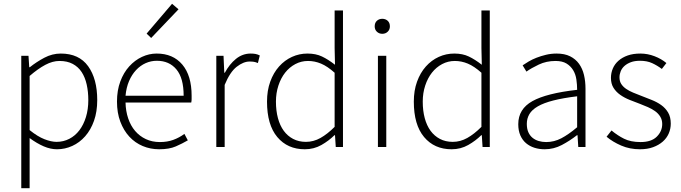

<svg xmlns="http://www.w3.org/2000/svg" viewBox="-20 -774 3587 1011"><path d="M92 217V-480H130L134 -420H137Q172 -448 213.5 -470Q255 -492 300 -492Q396 -492 444 -425.5Q492 -359 492 -247Q492 -186 475 -138Q458 -90 428.5 -56.5Q399 -23 360.5 -5.5Q322 12 280 12Q246 12 210 -3.5Q174 -19 136 -47V217ZM278 -27Q314 -27 345 -43Q376 -59 398 -88Q420 -117 432.5 -157.5Q445 -198 445 -247Q445 -291 436.5 -329Q428 -367 410 -394.5Q392 -422 363 -437.5Q334 -453 293 -453Q257 -453 218.5 -432.5Q180 -412 136 -374V-89Q178 -55 214 -41Q250 -27 278 -27Z M818 12Q772 12 731.5 -5Q691 -22 661 -54.5Q631 -87 613.5 -133.5Q596 -180 596 -239Q596 -298 613.5 -345Q631 -392 660.5 -424.5Q690 -457 727.5 -474.5Q765 -492 805 -492Q891 -492 940 -434Q989 -376 989 -270Q989 -261 989 -252Q989 -243 987 -234H641Q642 -189 655 -150.5Q668 -112 691.5 -84.5Q715 -57 748 -41.5Q781 -26 822 -26Q861 -26 892.5 -37.5Q924 -49 951 -69L969 -35Q940 -18 905.5 -3Q871 12 818 12ZM641 -270H947Q947 -363 909 -408.5Q871 -454 806 -454Q775 -454 747 -441.5Q719 -429 696.5 -405Q674 -381 659.5 -347Q645 -313 641 -270ZM776 -574 752 -597 886 -754 920 -725Z M1119 0V-480H1157L1161 -391H1164Q1188 -436 1222.5 -464Q1257 -492 1300 -492Q1314 -492 1325 -490Q1336 -488 1348 -482L1338 -442Q1326 -447 1317 -448.5Q1308 -450 1294 -450Q1262 -450 1226.5 -422.5Q1191 -395 1163 -327V0Z M1585 12Q1494 12 1440 -52.5Q1386 -117 1386 -239Q1386 -297 1403 -344Q1420 -391 1449.5 -424Q1479 -457 1517.5 -474.5Q1556 -492 1599 -492Q1643 -492 1675.5 -476.5Q1708 -461 1744 -433L1742 -521V-719H1786V0H1748L1744 -62H1741Q1712 -33 1672.5 -10.5Q1633 12 1585 12ZM1591 -27Q1631 -27 1667.5 -47.5Q1704 -68 1742 -106V-391Q1704 -425 1670.5 -439Q1637 -453 1602 -453Q1566 -453 1535 -436.5Q1504 -420 1481.5 -391.5Q1459 -363 1446 -323.5Q1433 -284 1433 -239Q1433 -191 1443.5 -152Q1454 -113 1474 -85.5Q1494 -58 1523.5 -42.5Q1553 -27 1591 -27Z M1970 0V-480H2014V0ZM1993 -596Q1976 -596 1964.5 -607Q1953 -618 1953 -635Q1953 -654 1964.5 -664.5Q1976 -675 1993 -675Q2010 -675 2021.5 -664.5Q2033 -654 2033 -635Q2033 -618 2021.5 -607Q2010 -596 1993 -596Z M2358 12Q2267 12 2213 -52.5Q2159 -117 2159 -239Q2159 -297 2176 -344Q2193 -391 2222.5 -424Q2252 -457 2290.5 -474.5Q2329 -492 2372 -492Q2416 -492 2448.5 -476.5Q2481 -461 2517 -433L2515 -521V-719H2559V0H2521L2517 -62H2514Q2485 -33 2445.5 -10.5Q2406 12 2358 12ZM2364 -27Q2404 -27 2440.5 -47.5Q2477 -68 2515 -106V-391Q2477 -425 2443.5 -439Q2410 -453 2375 -453Q2339 -453 2308 -436.5Q2277 -420 2254.5 -391.5Q2232 -363 2219 -323.5Q2206 -284 2206 -239Q2206 -191 2216.5 -152Q2227 -113 2247 -85.5Q2267 -58 2296.5 -42.5Q2326 -27 2364 -27Z M2848 12Q2819 12 2794 4Q2769 -4 2750 -20Q2731 -36 2720 -61Q2709 -86 2709 -120Q2709 -200 2783.5 -241.5Q2858 -283 3019 -301Q3019 -328 3015 -355.5Q3011 -383 2998 -404.5Q2985 -426 2963 -439.5Q2941 -453 2905 -453Q2857 -453 2817 -434Q2777 -415 2752 -397L2732 -430Q2745 -439 2763.5 -450Q2782 -461 2805 -470Q2828 -479 2855 -485.5Q2882 -492 2911 -492Q2953 -492 2982 -477.5Q3011 -463 3029 -438Q3047 -413 3055 -379.5Q3063 -346 3063 -307V0H3025L3021 -62H3018Q2981 -33 2938.5 -10.5Q2896 12 2848 12ZM2856 -26Q2898 -26 2936 -46Q2974 -66 3019 -104V-267Q2945 -258 2894 -245Q2843 -232 2812 -214Q2781 -196 2767.5 -173Q2754 -150 2754 -122Q2754 -96 2762 -78Q2770 -60 2784 -48.5Q2798 -37 2816.5 -31.5Q2835 -26 2856 -26Z M3350 12Q3296 12 3251 -7.5Q3206 -27 3174 -54L3200 -87Q3231 -61 3266 -43.5Q3301 -26 3353 -26Q3410 -26 3438.5 -54.5Q3467 -83 3467 -121Q3467 -143 3456.5 -160Q3446 -177 3429 -189Q3412 -201 3391.5 -210Q3371 -219 3350 -227Q3323 -237 3295.5 -248Q3268 -259 3246 -274.5Q3224 -290 3210.5 -311.5Q3197 -333 3197 -364Q3197 -390 3207 -413.5Q3217 -437 3237 -454.5Q3257 -472 3285.5 -482Q3314 -492 3352 -492Q3390 -492 3426.5 -478Q3463 -464 3489 -442L3465 -411Q3441 -429 3414 -441.5Q3387 -454 3350 -454Q3322 -454 3302 -446.5Q3282 -439 3268.5 -427Q3255 -415 3248.5 -399Q3242 -383 3242 -367Q3242 -346 3251.5 -331.5Q3261 -317 3277 -306Q3293 -295 3313.5 -286.5Q3334 -278 3355 -270Q3383 -259 3411 -248Q3439 -237 3461.5 -221Q3484 -205 3498 -181.5Q3512 -158 3512 -123Q3512 -96 3501.5 -71.5Q3491 -47 3470 -28.5Q3449 -10 3419 1Q3389 12 3350 12Z"/></svg>

Font: hySource Sans Pro Light
Style: Regular
Weight: 300
Designer: Paul D. Hunt
Foundry: Adobe Systems Incorporated
Version: Version 2.021;PS 2.000;hotconv 1.0.86;makeotf.lib2.5.63406